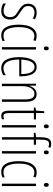

<svg xmlns="http://www.w3.org/2000/svg" viewBox="1062 -1866 815 2978"><g transform="rotate(90 1469.0 -377.5)"><path d="M284 -127Q284 -64 250 -27Q216 10 149 10Q112 10 83 0.5Q54 -9 35 -21V-63Q57 -46 86.5 -36Q116 -26 148 -26Q197 -26 221.5 -53Q246 -80 246 -128Q246 -160 235.5 -181Q225 -202 204.5 -217.5Q184 -233 155 -252Q121 -272 94.5 -293Q68 -314 53 -341Q38 -368 38 -408Q38 -463 72.5 -501Q107 -539 177 -539Q237 -539 281 -510L265 -479Q228 -505 176 -505Q130 -505 102 -479.5Q74 -454 74 -407Q74 -366 97.5 -340.5Q121 -315 169 -285Q202 -265 228 -245Q254 -225 269 -197.5Q284 -170 284 -127Z M531 10Q445 10 404 -61.5Q363 -133 363 -258Q363 -395 409 -467Q455 -539 538 -539Q583 -539 617 -520L604 -488Q575 -504 540 -504Q475 -504 438 -442.5Q401 -381 401 -259Q401 -152 432.5 -88Q464 -24 535 -24Q574 -24 615 -43V-8Q597 0 574.5 5Q552 10 531 10Z M731 -727Q747 -727 754 -715.5Q761 -704 761 -689Q761 -671 753 -660.5Q745 -650 730 -650Q716 -650 708.5 -661Q701 -672 701 -688Q701 -704 708 -715.5Q715 -727 731 -727ZM749 -529V0H712V-529Z M1020 -539Q1073 -539 1104.5 -505.5Q1136 -472 1150 -418Q1164 -364 1164 -303V-269H904Q904 -149 938 -86.5Q972 -24 1041 -24Q1094 -24 1147 -61V-22Q1125 -8 1097.5 1Q1070 10 1039 10Q949 10 908 -64.5Q867 -139 867 -264Q867 -391 904.5 -465Q942 -539 1020 -539ZM1020 -506Q970 -506 940 -455.5Q910 -405 905 -301H1129Q1130 -357 1119 -403.5Q1108 -450 1083.5 -478Q1059 -506 1020 -506Z M1442 -539Q1498 -539 1528.5 -499Q1559 -459 1559 -373V0H1522V-362Q1522 -438 1499.5 -471.5Q1477 -505 1438 -505Q1386 -505 1351 -455.5Q1316 -406 1316 -305V0H1279V-529H1308L1311 -425H1313Q1321 -454 1337 -480Q1353 -506 1378.5 -522.5Q1404 -539 1442 -539Z M1784 -24Q1797 -24 1809 -27Q1821 -30 1830 -35V-1Q1819 4 1806.5 7Q1794 10 1778 10Q1731 10 1714 -22Q1697 -54 1697 -116V-496H1647V-519L1696 -529L1706 -656H1734V-529H1832V-496H1734V-115Q1734 -69 1744 -46.5Q1754 -24 1784 -24Z M1940 -727Q1956 -727 1963 -715.5Q1970 -704 1970 -689Q1970 -671 1962 -660.5Q1954 -650 1939 -650Q1925 -650 1917.5 -661Q1910 -672 1910 -688Q1910 -704 1917 -715.5Q1924 -727 1940 -727ZM1958 -529V0H1921V-529Z M2225 -495H2146V0H2109V-495H2040V-521L2109 -530V-598Q2109 -683 2131.5 -724Q2154 -765 2212 -765Q2230 -765 2245.5 -761Q2261 -757 2274 -751L2262 -721Q2250 -726 2237.5 -728.5Q2225 -731 2213 -731Q2175 -731 2160.5 -700Q2146 -669 2146 -593V-529H2225Z M2344 -727Q2360 -727 2367 -715.5Q2374 -704 2374 -689Q2374 -671 2366 -660.5Q2358 -650 2343 -650Q2329 -650 2321.5 -661Q2314 -672 2314 -688Q2314 -704 2321 -715.5Q2328 -727 2344 -727ZM2362 -529V0H2325V-529Z M2648 10Q2562 10 2521 -61.5Q2480 -133 2480 -258Q2480 -395 2526 -467Q2572 -539 2655 -539Q2700 -539 2734 -520L2721 -488Q2692 -504 2657 -504Q2592 -504 2555 -442.5Q2518 -381 2518 -259Q2518 -152 2549.5 -88Q2581 -24 2652 -24Q2691 -24 2732 -43V-8Q2714 0 2691.5 5Q2669 10 2648 10Z M2848 -727Q2864 -727 2871 -715.5Q2878 -704 2878 -689Q2878 -671 2870 -660.5Q2862 -650 2847 -650Q2833 -650 2825.5 -661Q2818 -672 2818 -688Q2818 -704 2825 -715.5Q2832 -727 2848 -727ZM2866 -529V0H2829V-529Z"/></g></svg>

Font: Noto Sans Arabic UI XCn XLt
Style: Regular
Weight: 200
Width: 2
Designer: Monotype Design Team, Nadine Chahine and Nizar Qandah
Foundry: Monotype Imaging Inc.
Version: Version 2.010; ttfautohint (v1.8.4.7-5d5b)